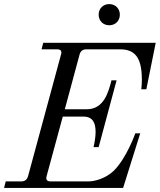

<svg xmlns="http://www.w3.org/2000/svg" viewBox="-30 -922 784 942"><path d="M454 -850C454 -820 476 -798 506 -798C536 -798 558 -820 558 -850C558 -880 536 -902 506 -902C476 -902 454 -880 454 -850ZM-10 0H574L658 -268H634C634 -268 591 -146 528 -84C487 -45 433 -32 404 -32H218C200 -32 194 -41 199 -59L278 -350H379C426 -350 439 -318 439 -275C439 -250 434 -222 429 -200H454L542 -528H517C502 -470 480 -386 396 -386H288L360 -653C365 -672 376 -680 394 -680H558C624 -680 666 -650 666 -532C666 -505 663 -484 663 -484H688L734 -712H182L174 -680H250C268 -680 275 -672 269 -653L108 -59C103 -41 93 -32 74 -32H-2Z"/></svg>

Font: Old Standard
Style: Italic
Weight: 400
Italic angle: -15.2°
Designer: Alexey Kryukov <alexios@thessalonica.org.ru>
Version: Version 2.0